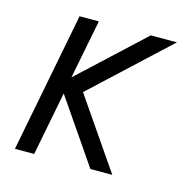

<svg xmlns="http://www.w3.org/2000/svg" viewBox="-84 -617 717 703"><g transform="rotate(15 275.0 -265.0)"><path d="M317 0 151 -242 104 0H31L134 -530H207L163 -306L404 -530H503L218 -265L400 0Z"/></g></svg>

Font: Lode
Style: Italic
Weight: 400
Italic angle: -11°
Monospace: yes
Designer: Belleve Invis
Foundry: Belleve Invis
Version: Version 29.2.0; ttfautohint (v1.8.3)